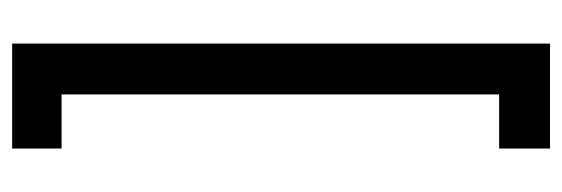

<svg xmlns="http://www.w3.org/2000/svg" viewBox="-328 -410 934 319"><g transform="rotate(-90 139.5 -250.0)"><path d="M227.1 196.3H52.7V111.8H142.6V-615.2H52.7V-697.3H227.1Z"/></g></svg>

Font: Kawthoolei
Style: Bold
Weight: 700
Designer: Moe Zed
Foundry: Moe Zed
Version: Version 1.000;July 10, 2024;FontCreator 14.0.0.2901 32-bit